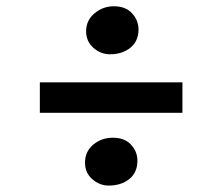

<svg xmlns="http://www.w3.org/2000/svg" viewBox="-20 -625 709 612"><path d="M330.5 -452Q301 -452 277.8 -472.5Q254.5 -493 254.5 -525.5Q254.5 -560 281.2 -582.5Q308 -605 343 -605Q380.5 -605 401 -582.5Q421.5 -560 421.5 -531Q421.5 -494 395.8 -473Q370 -452 330.5 -452ZM561.5 -362.5V-265.5H107V-362.5ZM251 -106.5Q251 -142 277.2 -164Q303.5 -186 340 -186Q377 -186 397.5 -164Q418 -142 418 -113Q418 -75 392 -54.2Q366 -33.5 326.5 -33.5Q297.5 -33.5 274.2 -53.8Q251 -74 251 -106.5Z"/></svg>

Font: Merriweather 36pt Black
Style: Regular
Weight: 900
Version: Version 2.100